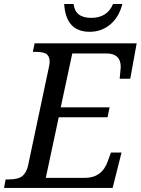

<svg xmlns="http://www.w3.org/2000/svg" viewBox="-41 -928 695 948"><path d="M185.1 -49.8H377.9Q462.4 -49.8 491.2 -131.8L506.8 -174.8H559.1L515.1 0H-21L-13.2 -42H0Q50.8 -42 70.6 -59.8Q90.3 -77.6 97.2 -108.9L201.2 -600.1Q204.1 -613.8 204.1 -624Q204.1 -647.5 190.4 -659.7Q176.8 -671.9 133.8 -671.9H121.1L129.9 -713.9H633.8L602.1 -539.1H549.8L552.7 -569.8Q555.2 -593.3 555.2 -597.2Q555.2 -664.1 483.9 -664.1H315.9L258.8 -397.9H500L490.2 -349.1H249ZM275.9 -908.2H322.3Q330.1 -839.8 409.2 -839.8Q488.8 -839.8 517.1 -908.2H563Q546.9 -843.8 503.7 -807.4Q460.4 -771 401.9 -771Q284.2 -771 275.9 -908.2Z"/></svg>

Font: Droid Serif
Style: Italic
Weight: 400
Italic angle: -12°
Designer: Monotype Design team
Foundry: Monotype Imaging Inc.
Version: Version 1.03